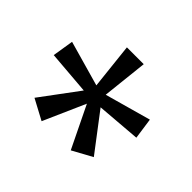

<svg xmlns="http://www.w3.org/2000/svg" viewBox="-106 -918 764 764"><g transform="rotate(45 276.0 -536.0)"><path d="M247.1 -566.9 226.1 -759.8H320.8L299.8 -566.9L494.1 -621.1L506.8 -532.2L320.8 -517.1L441.9 -357.9L357.9 -312L272 -488.8L193.8 -312L107.9 -357.9L226.1 -517.1L42 -532.2L56.2 -621.1Z"/></g></svg>

Font: OpenSansEmoji
Style: Regular
Weight: 400
Foundry: MorbZ
Version: Version 1.000;PS 001.000;hotconv 1.0.70;makeotf.lib2.5.58329